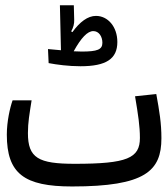

<svg xmlns="http://www.w3.org/2000/svg" viewBox="-20 -692 626 715"><path d="M248.5 2.4C521.5 2.4 581.1 -55.7 581.1 -177.2C581.1 -233.4 573.7 -277.8 562 -341.8L482.9 -333.5C494.6 -264.2 501 -221.7 501 -178.2C501 -103 453.6 -82 258.3 -82C123 -82 84 -103.5 84 -196.3C84 -236.3 89.8 -267.6 97.7 -318.4H26.9C17.1 -291 5.4 -239.3 5.4 -190.9C5.4 -44.9 70.3 2.4 248.5 2.4ZM279.8 -445.3C375.5 -445.3 417 -472.7 417 -535.6C417 -592.3 381.8 -632.8 337.4 -632.8C306.6 -632.8 277.3 -610.4 249.5 -572.3L245.1 -575.2C253.4 -589.8 256.8 -603.5 256.3 -618.2L254.9 -672.4H203.1L207 -504.9C188 -506.3 169.9 -508.3 158.7 -509.3L161.1 -457C191.4 -451.2 235.4 -445.3 279.8 -445.3ZM254.4 -501C282.2 -551.3 305.7 -576.2 327.6 -576.2C348.1 -576.2 361.3 -556.2 361.3 -532.7C361.3 -507.3 342.3 -500 284.2 -500C276.4 -500 266.1 -500.5 254.4 -501Z"/></svg>

Font: Cascadia Mono PL SemiLight
Style: Regular
Weight: 350
Monospace: yes
Designer: Aaron Bell
Foundry: Saja Typeworks
Version: Version 2404.023